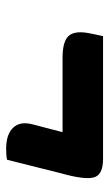

<svg xmlns="http://www.w3.org/2000/svg" viewBox="118 -614 363 640"><g transform="rotate(90 300.0 -293.5)"><path d="M100 -455H509Q558 -455 569 -429.5Q580 -404 562 -333Q549 -284 537 -234.5Q525 -185 512 -135Q499 -132 476 -132Q427 -132 405 -155.5Q383 -179 394 -220Q401 -245 407 -270Q413 -295 420 -320H173Q120 -320 101 -338.5Q82 -357 89 -402Q94 -429 100 -455Z"/></g></svg>

Font: Recursive Mn Csl St XBd
Style: Italic
Weight: 800
Italic angle: -15°
Monospace: yes
Version: Version 1.079;hotconv 1.0.112;makeotfexe 2.5.65598; ttfautoh